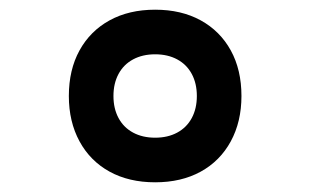

<svg xmlns="http://www.w3.org/2000/svg" viewBox="-20 -760 640 396"><path d="M300 -384Q246 -384 206 -406Q166 -428 144 -468.5Q122 -509 122 -562Q122 -616 144 -656Q166 -696 206 -718Q246 -740 300 -740Q354 -740 394 -718Q434 -696 456 -656Q478 -616 478 -562Q478 -509 456 -468.5Q434 -428 394 -406Q354 -384 300 -384ZM300 -476Q326 -476 345.5 -486.5Q365 -497 375.5 -516.5Q386 -536 386 -562Q386 -588 375.5 -607.5Q365 -627 345.5 -637.5Q326 -648 300 -648Q274 -648 254.5 -637.5Q235 -627 224.5 -607.5Q214 -588 214 -562Q214 -536 224.5 -516.5Q235 -497 254.5 -486.5Q274 -476 300 -476Z"/></svg>

Font: M PLUS Code Latin Expanded
Style: Bold
Weight: 700
Width: 7
Designer: Coji Morishita
Foundry: UNDERFOREST DESIGN
Version: Version 1.002; ttfautohint (v1.8.3)